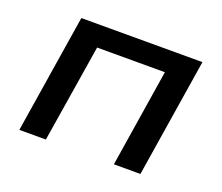

<svg xmlns="http://www.w3.org/2000/svg" viewBox="-89 -620 864 748"><g transform="rotate(20 343.0 -246.0)"><path d="M53 0 131 -492H633L555 0H445L509 -405H228L163 0Z"/></g></svg>

Font: Nunito Sans 10pt SemiExpanded SemiBold
Style: Italic
Weight: 600
Width: 6
Italic angle: -9°
Designer: Vernon Adams
Foundry: Vernon Adams
Version: Version 3.101;gftools[0.9.27]